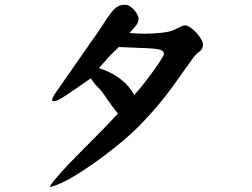

<svg xmlns="http://www.w3.org/2000/svg" viewBox="-20 -677 1040 791"><path d="M411.1 -387.7Q448.2 -374 481 -347.7Q513.7 -321.3 533.2 -285.2Q557.6 -313.5 579.6 -341.8Q601.6 -370.1 618.2 -393.6Q634.8 -417 645 -433.6Q655.3 -450.2 655.3 -455.1Q655.3 -464.8 645.5 -469.7Q635.7 -474.6 613.8 -476.6Q591.8 -478.5 556.6 -479.5Q521.5 -480.5 469.7 -483.4L431.6 -446.3L387.7 -396.5ZM465.8 -209Q455.1 -222.7 439.5 -243.2Q423.8 -263.7 406.2 -291Q396.5 -305.7 382.3 -318.8Q368.2 -332 354.5 -354.5Q308.6 -323.2 279.8 -303.2Q251 -283.2 233.4 -272.5Q215.8 -261.7 207 -260.3Q198.2 -258.8 194.3 -264.6Q193.4 -273.4 218.8 -308.6Q253.9 -358.4 291 -412.1Q328.1 -465.8 360.4 -511.7Q387.7 -549.8 405.3 -577.6Q422.9 -605.5 436.5 -623Q450.2 -640.6 462.9 -648.9Q475.6 -657.2 495.1 -657.2Q505.9 -657.2 516.1 -650.4Q526.4 -643.6 534.2 -634.3Q542 -625 546.4 -615.7Q550.8 -606.4 550.8 -601.6Q550.8 -583 537.6 -568.4Q524.4 -553.7 513.7 -541Q546.9 -538.1 576.2 -538.1Q611.3 -538.1 645.5 -542Q679.7 -545.9 694.3 -552.7Q713.9 -561.5 723.6 -566.9Q733.4 -572.3 742.2 -572.3Q752 -572.3 764.6 -563.5Q777.3 -554.7 789.1 -542Q800.8 -529.3 808.6 -515.6Q816.4 -502 816.4 -492.2Q816.4 -478.5 804.7 -466.8Q785.2 -453.1 771 -432.1Q756.8 -411.1 746.1 -397.5Q734.4 -381.8 710.9 -347.7Q687.5 -313.5 652.8 -270Q618.2 -226.6 573.2 -178.7Q528.3 -130.9 475.6 -87.9Q462.9 -77.1 442.4 -61Q421.9 -44.9 397 -26.4Q372.1 -7.8 343.8 11.2Q315.4 30.3 287.6 47.4Q259.8 64.5 233.4 76.7Q207 88.9 185.5 93.8Q189.5 82 206.1 62.5Q233.4 30.3 263.2 -1Q293 -32.2 325.2 -64.5Q357.4 -96.7 392.6 -132.3Q427.7 -168 465.8 -209Z"/></svg>

Font: JasonHandwriting1
Style: Regular
Weight: 400
Version: Version 1.48.20